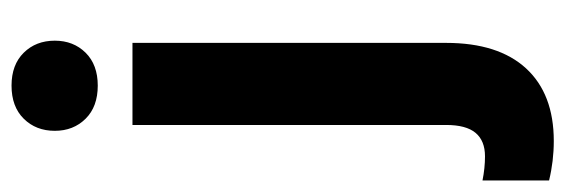

<svg xmlns="http://www.w3.org/2000/svg" viewBox="-384 -432 995 338"><g transform="rotate(-90 114.0 -263.5)"><path d="M131.8 -741.2Q168.5 -741.2 189.7 -719.7Q210.9 -698.2 210.9 -665Q210.9 -632.3 189.7 -610.8Q168.5 -589.4 131.8 -589.4Q94.7 -589.4 73.5 -610.8Q52.2 -632.3 52.2 -665Q52.2 -698.2 73.5 -719.7Q94.7 -741.2 131.8 -741.2ZM207 -528.3V23.9Q207 115.7 162.1 164.6Q117.2 213.4 34.2 213.4Q-1 213.4 -35.2 205.1V87.9Q-13.2 92.3 7.3 92.3Q34.7 92.3 48.6 75.7Q62.5 59.1 62.5 23.9V-528.3Z"/></g></svg>

Font: Robert Sans Black
Style: Regular
Weight: 900
Designer: Christian Robertson (extended by Adam Twardoch)
Foundry: Google
Version: Version 12.135;April 2, 2019;FontCreator 11.5.0.2425 64-bit;